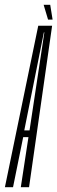

<svg xmlns="http://www.w3.org/2000/svg" viewBox="-60 -783 240 803"><path d="M-39.5 0H-5.5L37 -209.5H59L27 0H61.5L158 -675.5H100ZM41.5 -237.5 123.5 -647.5H125.5L63.5 -237.5ZM141 -701H160L150 -763H122.5Z"/></svg>

Font: Anybody UltraCondensed ExtraLight
Style: Italic
Weight: 250
Width: 1
Italic angle: -10°
Version: Version 1.113;gftools[0.9.25]